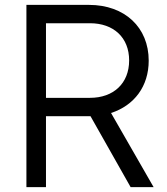

<svg xmlns="http://www.w3.org/2000/svg" viewBox="-20 -765 681 785"><path d="M168 0V-290H350L514 0H608L434 -303C529 -334 588 -412 588 -517C588 -653 490 -745 344 -745H88V0ZM168 -670H348C444 -670 508 -612 508 -518C508 -424 444 -365 348 -365H168Z"/></svg>

Font: Plus Jakarta Sans
Style: Regular
Weight: 400
Designer: Gumpita Rahayu
Foundry: Tokotype
Version: Version 2.071;gftools[0.9.30]